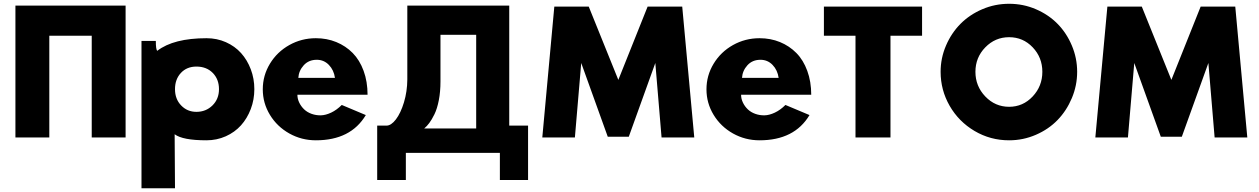

<svg xmlns="http://www.w3.org/2000/svg" viewBox="-20 -731 6696 1021"><path d="M62 0V-701.2H647.9V0H467.8V-541H242.2V0Z M732.4 270V-513.2H808.6Q808.6 -466.8 816.4 -460.9Q903.3 -527.8 1078.6 -527.8Q1133.8 -527.8 1181.4 -506.6Q1229 -485.4 1262 -448.7Q1294.9 -412.1 1313.7 -362.3Q1332.5 -312.5 1332.5 -256.8Q1332.5 -201.2 1313.5 -151.1Q1294.4 -101.1 1261.5 -64.5Q1228.5 -27.8 1180.7 -6.3Q1132.8 15.1 1077.6 15.1Q951.2 15.1 908.7 -17.1L910.6 270ZM1024.4 -136.2Q1075.2 -136.2 1109.9 -170.4Q1144.5 -204.6 1144.5 -256.8Q1144.5 -309.6 1111.3 -343.3Q1078.1 -377 1024.4 -377Q973.6 -377 942.1 -343.3Q910.6 -309.6 910.6 -256.8Q910.6 -204.1 943.4 -170.2Q976.1 -136.2 1024.4 -136.2Z M1377.4 -255.9Q1377.4 -329.6 1415.5 -392.3Q1453.6 -455.1 1518.6 -491.5Q1583.5 -527.8 1659.7 -527.8Q1718.3 -527.8 1768.3 -507.3Q1818.4 -486.8 1855.5 -449.2Q1892.6 -411.6 1913.6 -354.2Q1934.6 -296.9 1934.6 -227.1H1561.5Q1561.5 -205.6 1571.3 -185.3Q1581.1 -165 1597.4 -149.4Q1613.8 -133.8 1637.2 -125.5Q1660.6 -117.2 1686 -117.7Q1711.4 -118.2 1741 -132.1Q1770.5 -146 1797.4 -172.9L1925.3 -119.1Q1845.2 15.1 1659.7 15.1Q1583.5 15.1 1518.6 -21.2Q1453.6 -57.6 1415.5 -120.1Q1377.4 -182.6 1377.4 -255.9ZM1566.4 -316.9H1761.2Q1755.4 -358.4 1729 -385.7Q1702.6 -413.1 1664.6 -413.1Q1621.6 -413.1 1595.2 -384Q1568.8 -355 1566.4 -316.9Z M1985.8 -63H2035.2Q2060.1 -63 2085.4 -96.2Q2110.8 -129.4 2128.2 -187Q2145.5 -244.6 2146 -308.1V-701.2H2688V-63H2788.1V226.1H2638.2V82H2138.2V226.1H1985.8ZM2235.8 -47.9H2512.2V-545.9H2322.3V-297.9Q2322.3 -243.2 2313.5 -198Q2304.7 -152.8 2290.3 -123.5Q2275.9 -94.2 2262.9 -76.9Q2250 -59.6 2235.8 -47.9Z M2863.8 0 2927.7 -695.8H3110.8L3268.1 -306.2L3423.8 -695.8H3607.9L3671.9 0H3498L3464.8 -396L3323.7 -3.9H3211.9L3070.8 -396L3037.1 0Z M3736.8 -255.9Q3736.8 -329.6 3774.9 -392.3Q3813 -455.1 3877.9 -491.5Q3942.9 -527.8 4019 -527.8Q4077.6 -527.8 4127.7 -507.3Q4177.7 -486.8 4214.8 -449.2Q4252 -411.6 4272.9 -354.2Q4293.9 -296.9 4293.9 -227.1H3920.9Q3920.9 -205.6 3930.7 -185.3Q3940.4 -165 3956.8 -149.4Q3973.1 -133.8 3996.6 -125.5Q4020 -117.2 4045.4 -117.7Q4070.8 -118.2 4100.3 -132.1Q4129.9 -146 4156.7 -172.9L4284.7 -119.1Q4204.6 15.1 4019 15.1Q3942.9 15.1 3877.9 -21.2Q3813 -57.6 3774.9 -120.1Q3736.8 -182.6 3736.8 -255.9ZM3925.8 -316.9H4120.6Q4114.7 -358.4 4088.4 -385.7Q4062 -413.1 4023.9 -413.1Q3981 -413.1 3954.6 -384Q3928.2 -355 3925.8 -316.9Z M4361.3 -541V-695.8H4883.3V-541H4715.3V0H4529.3V-541Z M4981.9 -349.1Q4981.9 -421.9 5010.5 -488.5Q5039.1 -555.2 5087.4 -604Q5135.7 -652.8 5203.4 -681.9Q5271 -710.9 5346.2 -710.9Q5421.4 -710.9 5488.8 -681.9Q5556.2 -652.8 5604 -604Q5651.9 -555.2 5679.9 -488.5Q5708 -421.9 5708 -349.1Q5708 -276.4 5679.9 -209.5Q5651.9 -142.6 5604 -93Q5556.2 -43.5 5488.5 -14.2Q5420.9 15.1 5346.2 15.1Q5246.1 15.1 5162.1 -34.7Q5078.1 -84.5 5030 -168.2Q4981.9 -252 4981.9 -349.1ZM5346.2 -163.1Q5419.9 -163.1 5471.4 -218Q5522.9 -272.9 5522.9 -349.1Q5522.9 -425.3 5471.7 -479.2Q5420.4 -533.2 5346.2 -533.2Q5272 -533.2 5219.5 -479.2Q5167 -425.3 5167 -349.1Q5167 -272.9 5219.5 -218Q5272 -163.1 5346.2 -163.1Z M5804.7 0 5868.7 -695.8H6051.8L6209 -306.2L6364.7 -695.8H6548.8L6612.8 0H6439L6405.8 -396L6264.6 -3.9H6152.8L6011.7 -396L5978 0Z"/></svg>

Font: Hussar Preview
Style: Bold
Weight: 700
Foundry: Cannot Into Space Fonts, PlusOne Fonts
Version: Version 2.29RC2 "Millennial"